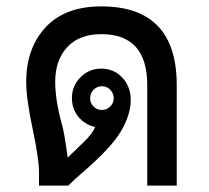

<svg xmlns="http://www.w3.org/2000/svg" viewBox="-20 -581 655 601"><path d="M533.2 0H440.9V-314.9Q440.9 -474.1 296.9 -474.1Q228 -474.1 190.4 -433.3Q152.8 -392.6 152.8 -325.2Q152.8 -266.1 174.8 -188Q180.7 -168.5 191.9 -87.9L243.7 -137.7Q269.5 -163.1 277.8 -183.1Q243.7 -191.9 224.4 -216.6Q205.1 -241.2 205.1 -273.9Q205.1 -312 231.9 -339.1Q258.8 -366.2 296.9 -366.2Q336.4 -366.2 362.8 -338.1Q389.2 -310.1 389.2 -268.1Q389.2 -222.2 358.6 -170.2Q328.1 -118.2 238.3 -41Q211.9 -18.6 193.8 0H102.1V-42Q102.1 -82.5 83.5 -170.9Q62 -271.5 62 -324.2Q62 -430.2 122.8 -495.6Q183.6 -561 296.9 -561Q533.2 -561 533.2 -314.9ZM298.8 -236.8Q314 -236.8 325 -247.6Q335.9 -258.3 335.9 -272.9Q335.9 -289.1 325.2 -300Q314.5 -311 298.8 -311Q283.7 -311 272.9 -300Q262.2 -289.1 262.2 -272.9Q262.2 -258.3 272.9 -247.6Q283.7 -236.8 298.8 -236.8Z"/></svg>

Font: IranNastaliq
Style: Regular
Weight: 400
Designer: Hossein Zahedi
Version: Version 1.5